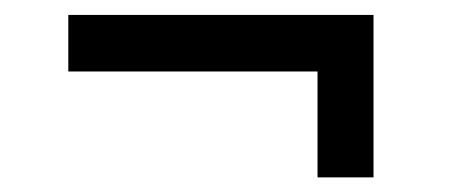

<svg xmlns="http://www.w3.org/2000/svg" viewBox="-20 -396 615 260"><path d="M410 -155.8V-299.2H72.5V-375.8H485.8V-155.8Z"/></svg>

Font: Funnel Display
Style: Regular
Weight: 400
Designer: NORD ID, Kristian Moeller
Foundry: Dicotype
Version: Version 1.000